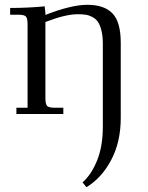

<svg xmlns="http://www.w3.org/2000/svg" viewBox="-20 -472 613 795"><path d="M22 -411.1V-439Q94.7 -439 165 -445.8L168 -418V-410.2Q274.9 -452.1 341.8 -452.1Q411.6 -452.1 445.8 -416.5Q480 -380.9 480 -294.9V16.1Q480 115.2 440.7 189.9Q401.4 264.6 337.9 303.2L321.8 283.2Q357.4 252.4 381.6 193.6Q405.8 134.8 405.8 51.8V-290Q405.8 -322.3 400.1 -345.2Q394.5 -368.2 385.7 -381.1Q377 -394 362.5 -401.6Q348.1 -409.2 334.5 -411.1Q320.8 -413.1 301.8 -413.1Q251 -413.1 168 -380.9V-65.9Q168 -41 175 -33.4Q182.1 -25.9 207 -25.9H242.2V0H47.9V-25.9H94.2V-371.1Q94.2 -396 87.2 -403.6Q80.1 -411.1 55.2 -411.1Z"/></svg>

Font: Dihjauti S
Style: Regular
Weight: 400
Designer: T. Christopher White
Version: Version 3.0.0